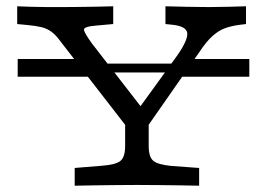

<svg xmlns="http://www.w3.org/2000/svg" viewBox="-20 -591 833 611"><path d="M304.8 -360.5 284.7 -388.7H550L532.3 -360.5ZM36.3 -346.8V-403.2H264.5L304.8 -346.8ZM529 -346.8 566.1 -403.2H773.4V-346.8ZM404 -160.5 173.4 -458.1Q157.3 -480.6 142.7 -490.7Q128.2 -500.8 110.9 -504.8Q93.5 -508.9 67.7 -511.3L34.7 -514.5V-571Q50.8 -570.2 78.6 -569.4Q106.5 -568.5 129.8 -568.5H133.9H135.5Q158.1 -568.5 184.3 -568.5Q210.5 -568.5 237.9 -569Q265.3 -569.4 291.5 -569.8Q317.7 -570.2 340.3 -571V-514.5L287.1 -509.7Q245.2 -506.5 247.2 -495.6Q249.2 -484.7 273.4 -451.6L442.7 -233.1L409.7 -229L545.2 -416.1Q579 -465.3 575.8 -486.3Q572.6 -507.3 529.8 -512.1L506.5 -514.5V-571Q537.9 -570.2 573.4 -569.4Q608.9 -568.5 643.5 -568.5Q674.2 -568.5 705.2 -569.4Q736.3 -570.2 762.9 -571V-514.5L743.5 -512.1Q717.7 -508.9 697.2 -501.6Q676.6 -494.4 656.9 -477Q637.1 -459.7 613.7 -424.2L429.8 -160.5ZM410.5 -2.4Q382.3 -2.4 348.8 -2Q315.3 -1.6 281.9 -1.2Q248.4 -0.8 217.7 0V-56.5L305.6 -63.7Q349.2 -66.9 363.7 -79.4Q378.2 -91.9 378.2 -125.8V-250.8L422.6 -200.8L453.2 -244.4V-125.8Q453.2 -91.9 467.7 -79.4Q482.3 -66.9 525.8 -62.9L613.7 -56.5V0Q583.9 -0.8 550 -1.2Q516.1 -1.6 483.1 -2Q450 -2.4 421 -2.4H416.1Z"/></svg>

Font: Playfair 5pt SemiExpanded Light
Style: Regular
Weight: 300
Width: 6
Designer: Claus Eggers Sørensen
Foundry: Claus Eggers Sørensen
Version: Version 2.203